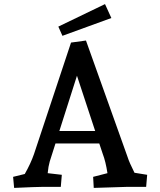

<svg xmlns="http://www.w3.org/2000/svg" viewBox="-20 -913 784 938"><path d="M44 -49 101 -63Q130 -114 146 -160L327 -705L400 -715L604 -144Q611 -121 637 -69L699 -59L694 0H598L438 5L435 -49L505 -67Q496 -125 482 -161L465 -212H251L223 -124Q216 -100 213 -67L282 -59L277 0H185Q159 0 49 5ZM445 -273 356 -543 270 -273ZM265 -783 493 -893 524 -825 285 -738Z"/></svg>

Font: Andada Pro SemiBold
Style: Regular
Weight: 600
Designer: Carolina Giovagnoli
Foundry: Huerta Tipografica
Version: Version 3.005